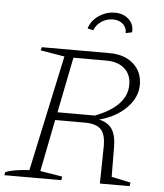

<svg xmlns="http://www.w3.org/2000/svg" viewBox="-60 -896 809 947"><g transform="rotate(5 344.5 -423.0)"><path d="M-3 0 0 -15Q34 -31 118 -36L241 -609L122 -629L126 -645H462Q535 -645 579.5 -606Q624 -567 624 -503Q624 -440 573 -388Q522 -336 439 -314Q484 -304 504 -273Q524 -242 524 -183L525 -38L620 -18L617 0H470L473 -181Q474 -243 450 -268Q426 -293 368 -293H223L172 -36L282 -18L279 0ZM448 -607H286L231 -332H416Q572 -392 572 -498Q572 -549 539 -578Q506 -607 448 -607ZM471 -846Q514 -846 540.5 -820.5Q567 -795 563 -757L532 -750Q533 -777 514 -794.5Q495 -812 464 -812Q433 -812 407.5 -795Q382 -778 371 -750L343 -757Q354 -795 390.5 -820.5Q427 -846 471 -846Z"/></g></svg>

Font: Piazzolla ExtraLight
Style: Italic
Weight: 200
Italic angle: -11.3°
Designer: Juan Pablo del Peral
Foundry: Huerta Tipografica
Version: Version 1.330